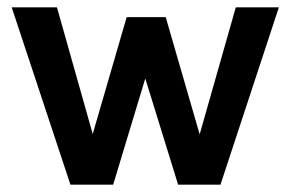

<svg xmlns="http://www.w3.org/2000/svg" viewBox="-20 -506 798 526"><path d="M173 0 12 -486H136L234 -139L327 -459H434L527 -138L626 -486H744L584 0H468L378 -291L290 0Z"/></svg>

Font: Karla Neue
Style: Bold
Weight: 700
Designer: Jonathan Pinhorn
Foundry: PYRS Fontlab Ltd. / Made with FontLab
Version: Version 1.000;PS 001.001;hotconv 1.0.56